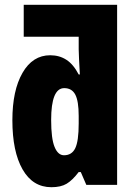

<svg xmlns="http://www.w3.org/2000/svg" viewBox="-20 -780 564 810"><path d="M196.8 9.8Q118.2 9.8 75.2 -65.4Q32.2 -140.6 32.2 -272.9Q32.2 -398.4 75 -472.7Q117.7 -546.9 191.9 -546.9Q230.5 -546.9 260 -527.8Q289.6 -508.8 312 -465.8H316.9Q314.9 -503.4 313.5 -529.8Q312 -556.2 312 -571.8V-625H80.1V-759.8H474.1V0H344.2L320.8 -54.2H312Q285.6 -19.5 261.2 -4.9Q236.8 9.8 196.8 9.8ZM250 -125Q283.2 -125 297.6 -155Q312 -185.1 312 -258.8V-291Q312 -353.5 297.6 -380.9Q283.2 -408.2 251 -408.2Q195.8 -408.2 195.8 -273.9Q195.8 -195.3 210.2 -160.2Q224.6 -125 250 -125Z"/></svg>

Font: Open Sans Condensed ExtraBold
Style: Regular
Weight: 800
Width: 3
Designer: Monotype Design Team
Foundry: Monotype Imaging Inc.
Version: Version 3.000; ttfautohint (v1.8.4)